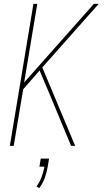

<svg xmlns="http://www.w3.org/2000/svg" viewBox="-20 -755 540 994"><path d="M31 0 153 -735H173L105 -328L466 -735H491L199 -406L369 0H348L237 -267L185 -390L100 -293L51 0ZM183 219 169 210Q186 187 195.5 161Q205 135 210 108H184L191 66H234L227 108Q222 137 212 165.5Q202 194 183 219Z"/></svg>

Font: Iosevka SS04 Thin
Style: Italic
Weight: 100
Italic angle: -9°
Monospace: yes
Designer: Belleve Invis
Foundry: Belleve Invis
Version: Version 19.0.0; ttfautohint (v1.8.4)